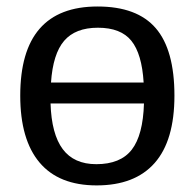

<svg xmlns="http://www.w3.org/2000/svg" viewBox="-20 -558 596 588"><path d="M514.2 -265.1Q514.2 -127.4 453.6 -58.8Q393.1 9.8 275.9 9.8Q160.2 9.8 101.1 -60.3Q42 -130.4 42 -265.1Q42 -538.1 278.8 -538.1Q399.9 -538.1 457 -471.7Q514.2 -405.3 514.2 -265.1ZM274.9 -55.2Q349.1 -55.2 383.5 -99.6Q418 -144 420.9 -241.2H134.8Q137.7 -147.5 172.1 -101.3Q206.5 -55.2 274.9 -55.2ZM279.8 -473.1Q210.9 -473.1 176.5 -433.1Q142.1 -393.1 136.2 -305.2H419.9Q414.6 -393.1 382.3 -433.1Q350.1 -473.1 279.8 -473.1Z"/></svg>

Font: Libra Sans Modern
Style: Regular
Weight: 400
Foundry: Stefan Peev, Context Ltd
Version: Version 1.000